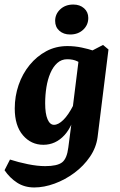

<svg xmlns="http://www.w3.org/2000/svg" viewBox="-37 -633 529 846"><path d="M114 193Q71 193 38.5 172Q6 151 -17 117L7 70Q44 82 86 90.5Q128 99 162 99Q215 99 236.5 82.5Q258 66 264 17L280 -106L281 -139L311 -380L417 -435L441 -415L393 -29Q387 17 359.5 57.5Q332 98 291 128.5Q250 159 203.5 176Q157 193 114 193ZM154 5Q100 5 64 -37Q28 -79 28 -155Q28 -209 45 -258.5Q62 -308 93.5 -346.5Q125 -385 167 -407.5Q209 -430 260 -430Q292 -430 323 -423.5Q354 -417 377 -409L341 -340Q322 -354 303.5 -363Q285 -372 259 -372Q234 -372 215.5 -355.5Q197 -339 185 -311Q173 -283 167.5 -248.5Q162 -214 162 -178Q162 -132 172.5 -107.5Q183 -83 201 -83Q220 -83 242 -104.5Q264 -126 286 -169L301 -162Q286 -80 247 -37.5Q208 5 154 5ZM272 -481Q243 -481 224.5 -497.5Q206 -514 206 -541Q206 -571 228.5 -592Q251 -613 286 -613Q315 -613 333.5 -596.5Q352 -580 352 -554Q352 -523 329.5 -502Q307 -481 272 -481Z"/></svg>

Font: Yrsa
Style: Bold Italic
Weight: 700
Italic angle: -7.10001°
Version: Version 2.004